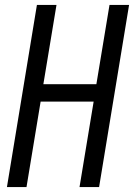

<svg xmlns="http://www.w3.org/2000/svg" viewBox="-20 -755 541 775"><path d="M8 0 129 -735H208L155 -415H369L422 -735H501L380 0H301L358 -345H144L87 0Z"/></svg>

Font: Iosevka Algr
Style: Italic
Weight: 400
Italic angle: -9°
Monospace: yes
Designer: Belleve Invis
Foundry: Belleve Invis
Version: Version 26.0.2; ttfautohint (v1.8.3)